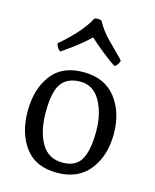

<svg xmlns="http://www.w3.org/2000/svg" viewBox="-115 -833 746 922"><g transform="rotate(15 258.5 -372.5)"><path d="M97.5 -60.5Q45 -131 45 -240Q45 -349 97.5 -419.5Q150 -490 256 -490Q362 -490 417.5 -419Q473 -348 473 -240Q473 -132 417.5 -61Q362 10 256 10Q150 10 97.5 -60.5ZM366 -98Q388 -144 388 -231Q388 -318 353.5 -380Q319 -442 254 -442Q166 -442 142 -363Q130 -321 130 -258Q130 -163 164.5 -103.5Q199 -44 270 -44Q341 -44 366 -98ZM239 -751Q243 -755 256 -755Q269 -755 275 -751Q297 -709 336 -669Q349 -655 377 -628Q414 -592 414 -588Q414 -584 410 -577Q406 -570 403 -566Q395 -557 392.5 -557Q390 -557 367 -573Q304 -620 257 -663Q219 -626 171.5 -591.5Q124 -557 122.5 -557Q121 -557 118 -559Q111 -565 105.5 -574.5Q100 -584 100 -588Q100 -592 101 -593Q202 -679 239 -751Z"/></g></svg>

Font: Esteban
Style: Regular
Weight: 400
Designer: Angelica Diaz Rivera
Foundry: Angelica Diaz Rivera
Version: Version 1.002